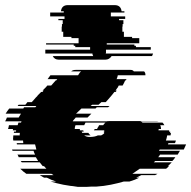

<svg xmlns="http://www.w3.org/2000/svg" viewBox="-38 -538 747 750"><path d="M326 -319Q323 -324 323 -329H139V-344H314V-354H256V-359H250V-364H142V-369H269V-389H241V-394H209V-414H203V-434H204V-444H207V-459H190V-464H214V-474H158V-489H211V-494H200Q203 -518 227 -518H410Q434 -518 437 -494H448V-489H395V-474H451V-464H427V-459H444V-444H441V-434H440V-414H446V-394H478V-389H506V-369H379V-364H487V-359H493V-354H551V-344H376V-332Q376 -331 375.5 -330.5Q375 -330 375 -329H560Q558 -323 556 -319H398Q389 -305 374 -305H191Q175 -305 168 -319ZM680 46H586L583 51H665L656 66H587Q586 68 584 71Q582 74 580 76H647Q643 83 635 91H568L563 96H633L618 111H622Q620 113 617 116Q614 119 611 121H508Q493 132 479 141H577L568 146H514Q510 148 504.5 151Q499 154 494 156H506Q489 165 468 171H446Q422 178 395 183.5Q368 189 337 191H317Q309 192 300 192Q291 192 283 192Q274 192 265 192Q256 192 248 191H268Q236 189 209 183.5Q182 178 159 171H181Q162 165 145 156H134Q130 154 125.5 151Q121 148 117 146H171L163 141H65Q53 133 41 121H143L134 111H129L117 96H47Q46 94 43 91H111L102 76H35Q34 74 33 71Q32 68 30 66H99Q95 58 93 51H11L9 46H104Q103 41 101.5 35.5Q100 30 99 26H28Q28 23 27 21H53L52 11H14Q14 9 13.5 7.5Q13 6 13 5Q13 1 13.5 -2Q14 -5 14 -9H39Q39 -11 39 -14Q39 -17 40 -19H16Q16 -21 16.5 -22Q17 -23 17 -24H24Q25 -26 25 -29H12Q12 -31 12.5 -32Q13 -33 13 -34H-7Q-5 -38 -4.5 -41.5Q-4 -45 -3 -49H31L34 -59H44Q44 -60 46 -64H-18Q-16 -68 -14 -71.5Q-12 -75 -11 -79H35L44 -94H-16Q-10 -104 -2 -114H53L56 -119H100Q103 -122 104 -124H31Q32 -126 33 -127Q34 -128 35 -129H61Q65 -133 69 -139H86L95 -149Q98 -153 101.5 -156.5Q105 -160 109 -164H108L123 -179H128Q129 -181 130.5 -182Q132 -183 133 -184H128L138 -194Q140 -196 141 -197Q142 -198 143 -199Q144 -201 145 -202Q146 -203 147 -204H162Q167 -209 170.5 -213.5Q174 -218 178 -222L180 -224H182Q183 -226 184 -227Q185 -228 186 -229H148Q150 -231 151 -233Q152 -235 153 -236Q157 -242 159 -244H267Q273 -255 279 -259H240Q246 -265 258 -265H472Q481 -265 485 -259H525Q530 -254 530 -247V-244H422Q422 -241 421 -239Q420 -237 419.5 -234Q419 -231 417 -229H456Q454 -225 454 -224H451Q447 -214 441 -204H426L423 -199H424Q423 -197 420 -194L413 -184H418Q415 -181 414 -179H409L397 -164Q394 -160 390.5 -156.5Q387 -153 384 -149L375 -139H358Q355 -137 352.5 -134Q350 -131 347 -129H322L316 -124H390L384 -119H340Q339 -118 338 -117Q337 -116 335 -114H280Q275 -109 269.5 -104Q264 -99 259 -94H319L304 -79H258Q255 -75 251.5 -71.5Q248 -68 246 -64H378Q381 -65 388 -65H574Q579 -65 581 -64H510Q513 -63 515 -62Q517 -61 519 -59H597Q601 -55 604 -49H588Q591 -43 591 -34H582Q582 -31 581 -29H623Q623 -26 622 -24H627Q626 -22 626 -19H630Q629 -17 629 -14Q629 -11 628 -9H615Q614 -4 613 1Q612 6 610 11H649Q648 13 647.5 16Q647 19 645 21H620L618 26H689ZM307 -19Q310 -14 316 -9H291Q300 -3 312 -3Q332 -3 344 -9H357Q366 -13 370 -19H367Q368 -21 369 -22Q370 -23 371 -24H367L370 -29H329L332 -34H341L344 -40Q346 -42 347 -44.5Q348 -47 349 -49H365Q368 -54 374 -59H296Q293 -54 291 -49H257Q254 -42 254 -35V-34H274V-29H287L289 -24H281L283 -19Z"/></svg>

Font: Rubik Glitch
Style: Regular
Weight: 400
Designer: Hubert and Fischer, NaN
Foundry: Hubert and Fischer, NaN
Version: Version 2.200